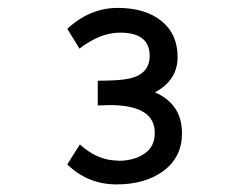

<svg xmlns="http://www.w3.org/2000/svg" viewBox="-20 -784 640 493"><path d="M185.1 -413.1Q230.5 -371.6 283.2 -371.6V-371.1Q323.7 -371.1 350.6 -389.2Q377.4 -407.2 377.4 -442.9Q377.4 -514.2 261.2 -514.2L231 -513.2V-576.7Q288.1 -576.7 313 -582.5Q364.3 -594.2 364.3 -640.6Q364.3 -700.2 288.1 -700.2Q237.3 -700.2 184.1 -659.2L152.8 -710Q210.9 -763.7 282 -763.7Q353 -763.7 394.5 -730.2Q436 -696.8 436 -637.5Q436 -578.1 377.9 -546.9Q447.3 -516.6 447.3 -441.9Q447.3 -380.9 400.4 -345.7Q353.5 -310.5 279.5 -310.5Q205.6 -310.5 152.8 -361.8Z"/></svg>

Font: Oxygen Mono
Style: Regular
Weight: 400
Designer: Vernon Adams
Foundry: Vernon Adams
Version: Version 0.201; ttfautohint (v0.8) -r 50 -G 200 -x